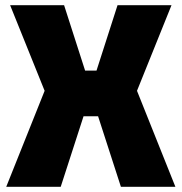

<svg xmlns="http://www.w3.org/2000/svg" viewBox="-20 -720 700 740"><path d="M4 0 152 -370 19 -700H227L308 -448H352L433 -700H641L508 -370L656 0H446L358 -272H302L214 0Z"/></svg>

Font: Tektur ExtraBold
Style: Regular
Weight: 800
Designer: Adam Jagosz
Foundry: Adam Jagosz
Version: Version 1.005;gftools[0.9.30]